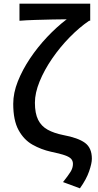

<svg xmlns="http://www.w3.org/2000/svg" viewBox="-20 -817 531 1045"><path d="M415 208 323 174Q351 139 364 118Q377 97 377 75Q377 59 367.5 48Q358 37 332.5 28Q307 19 258 9Q204 -3 157 -29.5Q110 -56 81 -109Q52 -162 52 -252Q52 -311 77 -374Q102 -437 143.5 -499Q185 -561 237 -616Q289 -671 343 -712Q314 -712 267 -711Q220 -710 171 -708.5Q122 -707 86 -704V-797H471V-704H465Q412 -668 359.5 -614.5Q307 -561 264 -498.5Q221 -436 195.5 -373.5Q170 -311 170 -258Q170 -200 187.5 -165Q205 -130 239.5 -111Q274 -92 324 -82Q405 -67 442.5 -39.5Q480 -12 480 47Q480 72 465 115.5Q450 159 415 208Z"/></svg>

Font: Source Han Sans TC Medium
Style: Regular
Weight: 500
Designer: Ryoko NISHIZUKA Ë•øÂ°öÊ∂ºÂ≠ê (kana, bopomofo & ideographs); Paul D. Hunt (Latin, Greek & Cyrillic); Sandoll Communicatio
Foundry: Adobe
Version: Version 2.004;hotconv 1.0.118;makeotfexe 2.5.65603